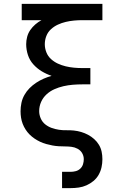

<svg xmlns="http://www.w3.org/2000/svg" viewBox="-20 -755 640 990"><path d="M300 215V131H344Q357 131 370.5 127.5Q384 124 394 114.5Q404 105 408 92Q412 79 412 66Q412 49 403.5 34.5Q395 20 380 12Q365 4 348.5 2Q332 0 315.5 0Q299 0 282.5 -1Q266 -2 250 -5Q234 -8 218 -12.5Q202 -17 187 -24Q172 -31 158 -40.5Q144 -50 132.5 -61.5Q121 -73 112 -87Q103 -101 97 -116.5Q91 -132 88.5 -148.5Q86 -165 86 -181Q86 -203 90.5 -224.5Q95 -246 106 -265.5Q117 -285 132.5 -300.5Q148 -316 166 -328Q184 -340 204.5 -349Q225 -358 246 -364Q219 -373 195 -387.5Q171 -402 152 -423Q133 -444 124 -471.5Q115 -499 115 -527Q115 -546 120 -565Q125 -584 136 -600Q147 -616 162 -629Q177 -642 194 -651H92V-735H508V-651H404Q383 -651 361.5 -649Q340 -647 319 -642Q298 -637 278.5 -628Q259 -619 243 -604.5Q227 -590 219 -569.5Q211 -549 211 -527Q211 -506 219 -485.5Q227 -465 243 -450.5Q259 -436 278.5 -427Q298 -418 319 -413Q340 -408 361.5 -406Q383 -404 404 -404H446V-320H404Q380 -320 355.5 -318Q331 -316 307 -310.5Q283 -305 260.5 -295Q238 -285 220 -268.5Q202 -252 192 -229.5Q182 -207 182 -182Q182 -163 190 -144.5Q198 -126 213 -114Q228 -102 246 -95.5Q264 -89 283.5 -86Q303 -83 322 -83.5Q341 -84 360.5 -82Q380 -80 398.5 -74.5Q417 -69 434 -60Q451 -51 465.5 -38Q480 -25 490 -8.5Q500 8 504 27Q508 46 508 66Q508 87 503.5 107.5Q499 128 488.5 146.5Q478 165 461.5 178.5Q445 192 426 200.5Q407 209 386 212Q365 215 344 215Z"/></svg>

Font: Iosevka HT Medium Extended
Style: Regular
Weight: 500
Width: 7
Monospace: yes
Designer: Belleve Invis
Foundry: Belleve Invis
Version: Version 32.3.0; ttfautohint (v1.8.4)